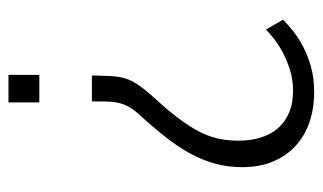

<svg xmlns="http://www.w3.org/2000/svg" viewBox="-174 -387 761 453"><g transform="rotate(-90 206.5 -160.5)"><path d="M254.9 -324.2Q254.4 -302.7 253.9 -287.6Q253.4 -272.5 251.5 -260.3Q249.5 -248 245.1 -237.3Q240.7 -226.6 232.4 -214.4Q224.1 -202.1 211.2 -187.3Q198.2 -172.4 179.7 -151.9Q157.2 -125.5 142.1 -103.5Q127 -81.5 117.9 -61.5Q108.9 -41.5 105 -21.2Q101.1 -1 101.1 22Q101.1 49.8 108.2 73.2Q115.2 96.7 129.6 113.8Q144 130.9 166.3 140.6Q188.5 150.4 218.8 150.4Q246.1 150.4 270 142.6Q293.9 134.8 312.7 124.3Q331.5 113.8 344.5 103Q357.4 92.3 363.3 86.4L386.7 127Q376.5 136.7 361.1 149.4Q345.7 162.1 324.7 173.3Q303.7 184.6 276.6 192.4Q249.5 200.2 215.8 200.2Q176.8 200.2 144.3 189Q111.8 177.7 88.4 156Q64.9 134.3 51.8 102.8Q38.6 71.3 38.6 30.3Q38.6 -2.9 46.6 -32.5Q54.7 -62 69.8 -90.3Q85 -118.7 107.2 -147.2Q129.4 -175.8 157.7 -207Q171.4 -221.2 178.7 -233.2Q186 -245.1 189.5 -258.3Q192.9 -271.5 193.4 -287.1Q193.8 -302.7 193.8 -324.2ZM191.4 -521H256.3V-448.2H191.4Z"/></g></svg>

Font: Ufes Sans Light
Style: Regular
Weight: 200
Designer: Ricardo Esteves & Thais Bronze
Foundry: ProDesignUfes - Ricardo Esteves, Thais Bronze (This is a derivative work, based on Roboto family, by Christian Robertson
Version: Version 2.0